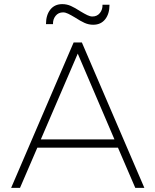

<svg xmlns="http://www.w3.org/2000/svg" viewBox="-20 -911 754 931"><path d="M636 0 552 -195H161L77 0H34L337 -705H377L680 0ZM178 -235H535L357 -651ZM282 -891Q304 -891 324 -882Q344 -873 370 -856Q390 -844 403.5 -837.5Q417 -831 428 -831Q451 -831 464.5 -848Q478 -865 477 -888H511Q511 -844 490 -817.5Q469 -791 432 -791Q410 -791 390 -800Q370 -809 344 -826Q324 -838 310.5 -844.5Q297 -851 286 -851Q263 -851 249.5 -834Q236 -817 237 -794H203Q203 -838 224 -864.5Q245 -891 282 -891Z"/></svg>

Font: wassup Sans
Style: Light
Weight: 200
Version: Version 2.001